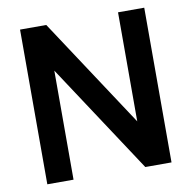

<svg xmlns="http://www.w3.org/2000/svg" viewBox="-80 -800 878 880"><g transform="rotate(-10 359.0 -360.0)"><path d="M192 -507.5 526 0H648V-720H526V-212.5L192 -720H70V0H192Z"/></g></svg>

Font: Hauora
Style: Bold
Weight: 700
Designer: Wayne Shih
Foundry: WCYS
Version: Version 1.001;hotconv 1.0.109;makeotfexe 2.5.65596